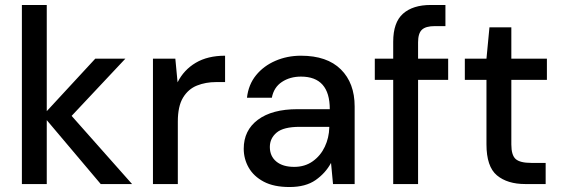

<svg xmlns="http://www.w3.org/2000/svg" viewBox="-20 -740 2261 772"><path d="M68 0V-720H168V-293L363 -504H484L268 -274L511 0H385L168 -257V0Z M595 0V-504H685L694 -409Q719 -459 767 -487.5Q815 -516 885 -516V-410H849Q807 -410 772 -396Q737 -382 716 -347.5Q695 -313 695 -251V0Z M1144 12Q1081 12 1040.5 -9.5Q1000 -31 980 -66Q960 -101 960 -142Q960 -216 1017 -258.5Q1074 -301 1176 -301H1306Q1306 -432 1190 -432Q1146 -432 1113.5 -410.5Q1081 -389 1073 -347H973Q979 -400 1009.5 -437.5Q1040 -475 1087.5 -495.5Q1135 -516 1190 -516Q1295 -516 1350.5 -461Q1406 -406 1406 -312V0H1319L1311 -85Q1289 -44 1249 -16Q1209 12 1144 12ZM1163 -69Q1206 -69 1237.5 -91.5Q1269 -114 1286 -150Q1303 -186 1304 -227V-230H1185Q1120 -230 1092.5 -207Q1065 -184 1065 -149Q1065 -112 1091 -90.5Q1117 -69 1163 -69Z M1561 0V-419H1487V-504H1561V-572Q1561 -650 1600.5 -685Q1640 -720 1712 -720H1771V-635H1728Q1692 -635 1676.5 -620.5Q1661 -606 1661 -570V-504H1782V-419H1661V0Z M2092 0Q2020 0 1978 -35Q1936 -70 1936 -160V-419H1849V-504H1936L1948 -630H2036V-504H2179V-419H2036V-159Q2036 -116 2053.5 -100.5Q2071 -85 2116 -85H2174V0Z"/></svg>

Font: DM Sans Medium
Style: Regular
Weight: 500
Designer: Colophon Foundry, Jonny Pinhorn
Foundry: Colophon Foundry
Version: Version 4.004; ttfautohint (v1.8.4.7-5d5b)